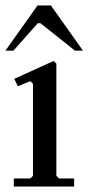

<svg xmlns="http://www.w3.org/2000/svg" viewBox="-31 -681 323 701"><path d="M242.7 -496.1 116.7 -596.2H106.9L18.1 -496.1H-11.2L106 -661.1H154.8L272 -496.1ZM89.4 -39.1V-375L79.6 -384.8L34.2 -366.2L21 -393.1L165 -458.5L174.8 -448.7V-39.1L184.6 -29.3H239.7V0H19.5V-29.3H79.6Z"/></svg>

Font: Happy Times at the IKOB
Style: Regular
Weight: 400
Designer: Lucas Le Bihan
Foundry: Lucas Le Bihan
Version: Version 1.000;PS 1.0;hotconv 1.0.88;makeotf.lib2.5.647800